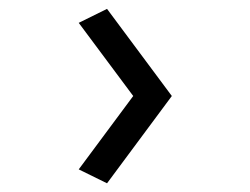

<svg xmlns="http://www.w3.org/2000/svg" viewBox="-20 -467 570 437"><path d="M223.6 -49.8 159.2 -81.5 283.2 -248.5 159.2 -415 223.6 -446.8 371.1 -248.5Z"/></svg>

Font: AzarMehrMonospaced
Style: SerifBold
Weight: 1
Designer: Amin Abedi
Version: Version 1.00